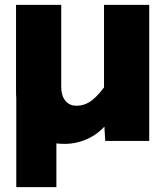

<svg xmlns="http://www.w3.org/2000/svg" viewBox="-20 -580 690 790"><path d="M47 190V-308H231V-80L212 -59V190ZM232 -560V-221Q232 -187 248.5 -166Q265 -145 295 -145Q330 -145 360 -168.5Q390 -192 427 -247L445 -104Q404 -42 353 -15Q302 12 246 12Q182 12 137 -14.5Q92 -41 69 -89Q46 -137 46 -202V-560ZM594 -560V0H413L408 -86V-560Z"/></svg>

Font: Azeret Mono Thin ExtraBold
Style: Regular
Weight: 800
Version: Version 1.002